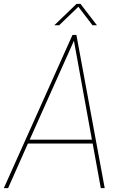

<svg xmlns="http://www.w3.org/2000/svg" viewBox="-34 -970 644 990"><path d="M339.8 -790H359.9L505.9 0H485.8L443.8 -230H109.9L7.8 0H-14.2ZM347.2 -759.8 119.1 -250H439.9ZM271 -839.8H246.1L360.8 -950.2H380.9L465.8 -839.8H442.9L370.1 -935.1Z"/></svg>

Font: Cooper Hewitt
Style: Thin Italic
Weight: 702
Designer: Village Type and Design LLC
Foundry: Cooper Hewitt Smithsonian Design Museum
Version: 1.000